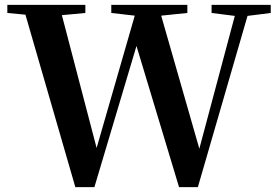

<svg xmlns="http://www.w3.org/2000/svg" viewBox="-20 -761 1131 785"><path d="M845 -708 940 -696 795 -153 639 -697 746 -708V-741H435V-708L531 -697L375 -156L233 -699L329 -708V-741H10V-708L84 -701L288 4H366L538 -573L712 4H789L992 -696L1087 -708V-741H845Z"/></svg>

Font: Source Han Serif CN
Style: Bold
Weight: 700
Designer: Ryoko NISHIZUKA 西塚涼子 (kana & ideographs); Frank Grießhammer (Latin, Greek & Cyrillic); Wenlong ZHANG 张文龙 (bopomofo); San
Foundry: Adobe
Version: Version 2.003;hotconv 1.1.1;makeotfexe 2.6.0